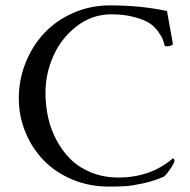

<svg xmlns="http://www.w3.org/2000/svg" viewBox="-20 -687 707 713"><path d="M49.8 -321.8Q49.8 -391.1 75.2 -454.3Q100.6 -517.6 144.8 -564.5Q189 -611.3 252.4 -639.2Q315.9 -667 388.2 -667Q503.4 -667 600.1 -646Q620.1 -533.7 622.1 -523.9Q622.6 -521.5 618.2 -519.3Q613.8 -517.1 609.1 -516.1Q604.5 -515.1 602.1 -515.1Q595.7 -515.1 591.8 -516.1Q588.4 -530.3 584.2 -541.3Q580.1 -552.2 566.4 -571Q552.7 -589.8 533.2 -602.1Q513.7 -614.3 477.1 -624Q440.4 -633.8 393.1 -633.8Q322.3 -633.8 265.1 -589.8Q208 -545.9 178.5 -480Q148.9 -414.1 148.9 -342.8Q148.9 -294.9 158.9 -250Q168.9 -205.1 190.9 -164.6Q212.9 -124 244.1 -93.8Q275.4 -63.5 320.6 -45.7Q365.7 -27.8 419.9 -27.8Q539.6 -27.8 622.1 -99.1Q627.9 -96.2 627.9 -89.8Q627.9 -82 611.8 -58.8Q595.7 -35.6 587.9 -30.8Q551.3 -14.6 510.7 -5.9Q470.2 2.9 445.1 4.4Q419.9 5.9 383.8 5.9Q311 5.9 248.3 -20.5Q185.5 -46.9 142.3 -91.6Q99.1 -136.2 74.5 -196Q49.8 -255.9 49.8 -321.8Z"/></svg>

Font: Crimson
Style: Roman
Weight: 400
Version: Version 0.8